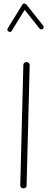

<svg xmlns="http://www.w3.org/2000/svg" viewBox="-20 -1026 272 1064"><path d="M109.9 17.6Q92.3 17.6 92.3 -0.5L109.4 -665Q109.4 -672.4 114.5 -677.5Q119.6 -682.6 127.4 -682.1Q134.8 -682.1 139.9 -677Q145 -671.9 144.5 -664.6L127.4 0Q127.4 17.6 109.9 17.6ZM27.3 -851.6Q16.6 -857.9 22.9 -869.1L104 -1000.5Q107.9 -1006.8 115 -1006.3Q122.1 -1005.9 125.5 -1002L219.2 -884.3Q222.7 -880.4 221.9 -874.8Q221.2 -869.1 217.3 -865.7Q213.4 -862.3 207.8 -863.3Q202.1 -864.3 198.7 -868.2L116.7 -971.7L45.4 -855.5Q38.1 -844.2 27.3 -851.6Z"/></svg>

Font: Mikhak-DS1-FD ExtraLight
Style: Regular
Weight: 200
Designer: Amin Abedi
Version: Version 3.2